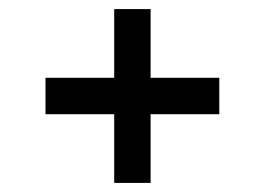

<svg xmlns="http://www.w3.org/2000/svg" viewBox="-20 -541 582 422"><path d="M80 -370H231V-521H311V-370H462V-290H311V-139H231V-290H80Z"/></svg>

Font: Orienta
Style: Regular
Weight: 400
Designer: Eduardo Rodriguez Tunni
Foundry: Eduardo Rodriguez Tunni
Version: Version 1.001